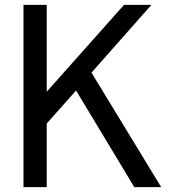

<svg xmlns="http://www.w3.org/2000/svg" viewBox="-20 -765 695 785"><path d="M354 -468 639 0H529L291 -395L171 -260V0H76V-745H171V-390L487 -745H599Z"/></svg>

Font: Plus Jakarta Display
Style: Regular
Weight: 400
Designer: Gumpita Rahayu
Foundry: Tokotype Studio
Version: Version 1.000;hotconv 1.0.109;makeotfexe 2.5.65596